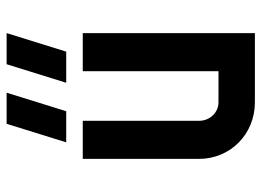

<svg xmlns="http://www.w3.org/2000/svg" viewBox="-125 -665 790 580"><g transform="rotate(-90 270.0 -375.0)"><path d="M460 -520H345V-110H251C220 -110 195 -136 195 -169V-520H80V-169C80 -74 155 0 251 0H460ZM130 -570H224L280 -750H186ZM310 -570H404L460 -750H366Z"/></g></svg>

Font: Grotesk 03
Style: Bold
Weight: 500
Designer: Frank Adebiaye, contributions by Jérémy Landes, Ariel Martín Pérez
Foundry: Velvetyne Type Foundry
Version: Version 3.000;Glyphs 3.1.2 (3150)